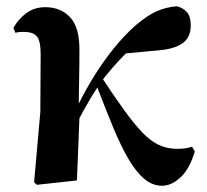

<svg xmlns="http://www.w3.org/2000/svg" viewBox="-20 -577 662 614"><path d="M98 14 89 6 109 -219 110 -403Q110 -446 98 -460.5Q86 -475 56 -475Q49 -475 42.5 -474.5Q36 -474 29 -472L23 -488Q38 -515 63.5 -534.5Q89 -554 125 -554Q174 -554 204.5 -521.5Q235 -489 234 -413Q234 -368 233 -321.5Q232 -275 232 -229L235 -225Q233 -167 230.5 -112Q228 -57 226 0ZM219 -168 202 -187H206L216 -212Q241 -267 273 -320.5Q305 -374 342 -420Q379 -466 415 -497Q453 -529 482 -541.5Q511 -554 545 -557Q564 -553 577 -539Q590 -525 590 -496Q590 -457 563.5 -438.5Q537 -420 487 -416L369 -405L457 -471Q419 -442 380.5 -404Q342 -366 302 -314L298 -307Q283 -285 271 -265Q259 -245 246.5 -222.5Q234 -200 219 -168ZM498 17Q468 17 442 -4.5Q416 -26 391.5 -67.5Q367 -109 341.5 -170.5Q316 -232 286 -311L305 -330Q345 -269 376.5 -225.5Q408 -182 434.5 -154Q461 -126 488 -113.5Q515 -101 547 -101Q564 -101 575 -103Q586 -105 594 -108L603 -93Q587 -38 558 -10.5Q529 17 498 17Z"/></svg>

Font: Noto Serif TC ExtraBold
Style: Regular
Weight: 800
Designer: Ryoko NISHIZUKA 西塚涼子 (kana & ideographs); Frank Grießhammer (Latin, Greek & Cyrillic); Wenlong ZHANG 张文龙 (bopomofo); San
Foundry: Adobe
Version: Version 2.002-H1;hotconv 1.1.0;makeotfexe 2.6.0